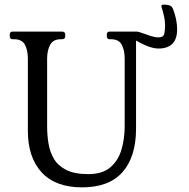

<svg xmlns="http://www.w3.org/2000/svg" viewBox="-20 -796 813 827"><path d="M566 -660V-242Q566 -121 508 -55Q450 11 334 11Q219 11 159.5 -53.5Q100 -118 100 -233V-544Q100 -579 87.5 -603Q75 -627 41 -627H35Q22 -627 22 -640V-647Q22 -660 35 -660H247Q261 -660 261 -647V-640Q261 -627 247 -627H242Q209 -627 196 -603Q183 -579 183 -544V-251Q183 -214 189 -177.5Q195 -141 212.5 -111.5Q230 -82 265.5 -64Q301 -46 360 -46Q421 -46 455 -75Q489 -104 503 -151Q517 -198 517 -251V-544Q517 -579 504.5 -603Q492 -627 458 -627H453Q440 -627 440 -640V-647Q440 -660 453 -660ZM502 -660Q511 -660 531.5 -660Q552 -660 567 -660Q576 -660 593 -653.5Q610 -647 629 -641Q648 -635 663 -635Q685 -635 688 -652Q691 -669 691 -687Q691 -706 686.5 -726Q682 -746 677 -762Q675 -766 675 -770Q675 -776 685 -776Q697 -776 708 -773.5Q719 -771 725 -758Q734 -735 738.5 -712.5Q743 -690 743 -670Q743 -628 722.5 -607.5Q702 -587 663 -587Q640 -587 611 -599Q582 -611 553.5 -628.5Q525 -646 502 -660Z"/></svg>

Font: Young Serif Light
Style: Regular
Weight: 300
Designer: Bastien Sozeau
Foundry: NBR — Bastien Sozeau
Version: Version 5.001